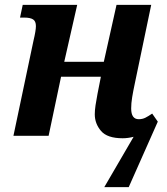

<svg xmlns="http://www.w3.org/2000/svg" viewBox="-20 -556 683 786"><path d="M527 4Q504 10 482 10Q419 10 393.5 -20Q368 -50 368 -88Q368 -104 371 -124.5Q374 -145 379 -171L393 -242H230L179 0H35L117 -389Q122 -410 124.5 -425Q127 -440 127 -449Q127 -469 115.5 -476.5Q104 -484 79 -484H62L73 -536H296L243 -303H405L457 -536H599L531 -210Q525 -182 521 -157.5Q517 -133 517 -112Q517 -68 548 -68Q563 -68 575 -74Q587 -80 603 -91L626 -58L507 210H407Z"/></svg>

Font: Noto Serif SemiCondensed
Style: Bold Italic
Weight: 700
Width: 4
Italic angle: -12°
Designer: Monotype Design Team
Foundry: Monotype Imaging Inc.
Version: Version 2.014